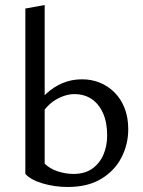

<svg xmlns="http://www.w3.org/2000/svg" viewBox="-20 -738 571 765"><path d="M250 7Q198 7 150.5 -7Q103 -21 81 -45L158 -86Q178 -66 209.5 -55.5Q241 -45 273 -45Q318 -45 347.5 -66Q377 -87 392 -121.5Q407 -156 407 -199Q407 -250 390.5 -287Q374 -324 345 -343.5Q316 -363 277 -363Q240 -363 202 -340.5Q164 -318 139 -272L112 -304Q135 -338 164.5 -365Q194 -392 229.5 -407Q265 -422 307 -422Q345 -422 378 -408.5Q411 -395 436.5 -369.5Q462 -344 476.5 -307Q491 -270 491 -223Q491 -163 464 -110.5Q437 -58 383.5 -25.5Q330 7 250 7ZM81 -45V-704L158 -718V-86Z"/></svg>

Font: Ysabeau Office Medium
Style: Regular
Weight: 500
Designer: Christian Thalmann (Catharsis Fonts)
Version: Version 2.001;gftools[0.9.30]; featfreeze: tnum,lnum,ss02